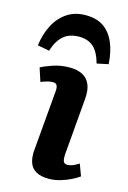

<svg xmlns="http://www.w3.org/2000/svg" viewBox="-152 -846 610 918"><g transform="rotate(15 153.0 -387.0)"><path d="M109.5 -397.5Q111.5 -418 106.2 -427.7Q101 -437.5 86.5 -437.5Q74 -437.5 60.2 -434Q46.5 -430.5 27.5 -423L6 -489Q25.5 -500 63.5 -513Q101.5 -526 146.5 -526Q182.5 -526 208.3 -513.3Q234 -500.5 246.5 -472.5Q259 -444.5 255 -399L231 -116.5Q230 -96.5 234.3 -85Q238.5 -73.5 255 -73.5Q267.5 -73.5 281.5 -79.3Q295.5 -85 310.5 -95L332 -37Q319 -27 295.3 -15Q271.5 -3 242.8 5.5Q214 14 186 14Q146 14 122.3 0.5Q98.5 -13 89.5 -39.3Q80.5 -65.5 84 -103ZM155.5 -787.5Q209 -787.5 243.8 -763.8Q278.5 -740 297.8 -695.8Q317 -651.5 321 -589.5L264.5 -577.5Q248.5 -634 221.3 -657Q194 -680 151.5 -680Q103 -680 73.8 -654.3Q44.5 -628.5 29 -578L-29.5 -589Q-22 -646.5 1.5 -691.3Q25 -736 63.8 -761.8Q102.5 -787.5 155.5 -787.5Z"/></g></svg>

Font: Literata
Style: Italic
Weight: 400
Italic angle: -2°
Designer: Latin by Veronika Burian and Jose Scaglione. Greek by Irene Vlachou. Cyrillic by Vera Evstafieva
Foundry: TypeTogether
Version: Version 3.103;gftools[0.9.29]